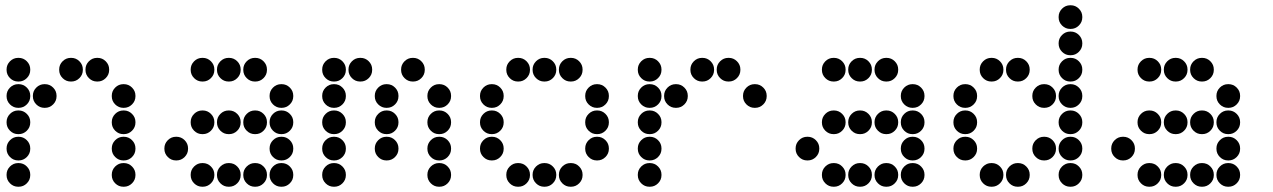

<svg xmlns="http://www.w3.org/2000/svg" viewBox="-20 -715 4840 730"><path d="M49 -495Q31 -495 18 -482Q5 -469 5 -451V-449Q5 -431 18 -418Q31 -405 49 -405H51Q69 -405 82 -418Q95 -431 95 -449V-451Q95 -469 82 -482Q69 -495 51 -495ZM249 -495Q231 -495 218 -482Q205 -469 205 -451V-449Q205 -431 218 -418Q231 -405 249 -405H251Q269 -405 282 -418Q295 -431 295 -449V-451Q295 -469 282 -482Q269 -495 251 -495ZM349 -495Q331 -495 318 -482Q305 -469 305 -451V-449Q305 -431 318 -418Q331 -405 349 -405H351Q369 -405 382 -418Q395 -431 395 -449V-451Q395 -469 382 -482Q369 -495 351 -495ZM49 -395Q31 -395 18 -382Q5 -369 5 -351V-349Q5 -331 18 -318Q31 -305 49 -305H51Q69 -305 82 -318Q95 -331 95 -349V-351Q95 -369 82 -382Q69 -395 51 -395ZM149 -395Q131 -395 118 -382Q105 -369 105 -351V-349Q105 -331 118 -318Q131 -305 149 -305H151Q169 -305 182 -318Q195 -331 195 -349V-351Q195 -369 182 -382Q169 -395 151 -395ZM449 -395Q431 -395 418 -382Q405 -369 405 -351V-349Q405 -331 418 -318Q431 -305 449 -305H451Q469 -305 482 -318Q495 -331 495 -349V-351Q495 -369 482 -382Q469 -395 451 -395ZM49 -295Q31 -295 18 -282Q5 -269 5 -251V-249Q5 -231 18 -218Q31 -205 49 -205H51Q69 -205 82 -218Q95 -231 95 -249V-251Q95 -269 82 -282Q69 -295 51 -295ZM449 -295Q431 -295 418 -282Q405 -269 405 -251V-249Q405 -231 418 -218Q431 -205 449 -205H451Q469 -205 482 -218Q495 -231 495 -249V-251Q495 -269 482 -282Q469 -295 451 -295ZM49 -195Q31 -195 18 -182Q5 -169 5 -151V-149Q5 -131 18 -118Q31 -105 49 -105H51Q69 -105 82 -118Q95 -131 95 -149V-151Q95 -169 82 -182Q69 -195 51 -195ZM449 -195Q431 -195 418 -182Q405 -169 405 -151V-149Q405 -131 418 -118Q431 -105 449 -105H451Q469 -105 482 -118Q495 -131 495 -149V-151Q495 -169 482 -182Q469 -195 451 -195ZM49 -95Q31 -95 18 -82Q5 -69 5 -51V-49Q5 -31 18 -18Q31 -5 49 -5H51Q69 -5 82 -18Q95 -31 95 -49V-51Q95 -69 82 -82Q69 -95 51 -95ZM449 -95Q431 -95 418 -82Q405 -69 405 -51V-49Q405 -31 418 -18Q431 -5 449 -5H451Q469 -5 482 -18Q495 -31 495 -49V-51Q495 -69 482 -82Q469 -95 451 -95Z M749 -495Q731 -495 718 -482Q705 -469 705 -451V-449Q705 -431 718 -418Q731 -405 749 -405H751Q769 -405 782 -418Q795 -431 795 -449V-451Q795 -469 782 -482Q769 -495 751 -495ZM849 -495Q831 -495 818 -482Q805 -469 805 -451V-449Q805 -431 818 -418Q831 -405 849 -405H851Q869 -405 882 -418Q895 -431 895 -449V-451Q895 -469 882 -482Q869 -495 851 -495ZM949 -495Q931 -495 918 -482Q905 -469 905 -451V-449Q905 -431 918 -418Q931 -405 949 -405H951Q969 -405 982 -418Q995 -431 995 -449V-451Q995 -469 982 -482Q969 -495 951 -495ZM1049 -395Q1031 -395 1018 -382Q1005 -369 1005 -351V-349Q1005 -331 1018 -318Q1031 -305 1049 -305H1051Q1069 -305 1082 -318Q1095 -331 1095 -349V-351Q1095 -369 1082 -382Q1069 -395 1051 -395ZM749 -295Q731 -295 718 -282Q705 -269 705 -251V-249Q705 -231 718 -218Q731 -205 749 -205H751Q769 -205 782 -218Q795 -231 795 -249V-251Q795 -269 782 -282Q769 -295 751 -295ZM849 -295Q831 -295 818 -282Q805 -269 805 -251V-249Q805 -231 818 -218Q831 -205 849 -205H851Q869 -205 882 -218Q895 -231 895 -249V-251Q895 -269 882 -282Q869 -295 851 -295ZM949 -295Q931 -295 918 -282Q905 -269 905 -251V-249Q905 -231 918 -218Q931 -205 949 -205H951Q969 -205 982 -218Q995 -231 995 -249V-251Q995 -269 982 -282Q969 -295 951 -295ZM1049 -295Q1031 -295 1018 -282Q1005 -269 1005 -251V-249Q1005 -231 1018 -218Q1031 -205 1049 -205H1051Q1069 -205 1082 -218Q1095 -231 1095 -249V-251Q1095 -269 1082 -282Q1069 -295 1051 -295ZM649 -195Q631 -195 618 -182Q605 -169 605 -151V-149Q605 -131 618 -118Q631 -105 649 -105H651Q669 -105 682 -118Q695 -131 695 -149V-151Q695 -169 682 -182Q669 -195 651 -195ZM1049 -195Q1031 -195 1018 -182Q1005 -169 1005 -151V-149Q1005 -131 1018 -118Q1031 -105 1049 -105H1051Q1069 -105 1082 -118Q1095 -131 1095 -149V-151Q1095 -169 1082 -182Q1069 -195 1051 -195ZM749 -95Q731 -95 718 -82Q705 -69 705 -51V-49Q705 -31 718 -18Q731 -5 749 -5H751Q769 -5 782 -18Q795 -31 795 -49V-51Q795 -69 782 -82Q769 -95 751 -95ZM849 -95Q831 -95 818 -82Q805 -69 805 -51V-49Q805 -31 818 -18Q831 -5 849 -5H851Q869 -5 882 -18Q895 -31 895 -49V-51Q895 -69 882 -82Q869 -95 851 -95ZM949 -95Q931 -95 918 -82Q905 -69 905 -51V-49Q905 -31 918 -18Q931 -5 949 -5H951Q969 -5 982 -18Q995 -31 995 -49V-51Q995 -69 982 -82Q969 -95 951 -95ZM1049 -95Q1031 -95 1018 -82Q1005 -69 1005 -51V-49Q1005 -31 1018 -18Q1031 -5 1049 -5H1051Q1069 -5 1082 -18Q1095 -31 1095 -49V-51Q1095 -69 1082 -82Q1069 -95 1051 -95Z M1249 -495Q1231 -495 1218 -482Q1205 -469 1205 -451V-449Q1205 -431 1218 -418Q1231 -405 1249 -405H1251Q1269 -405 1282 -418Q1295 -431 1295 -449V-451Q1295 -469 1282 -482Q1269 -495 1251 -495ZM1349 -495Q1331 -495 1318 -482Q1305 -469 1305 -451V-449Q1305 -431 1318 -418Q1331 -405 1349 -405H1351Q1369 -405 1382 -418Q1395 -431 1395 -449V-451Q1395 -469 1382 -482Q1369 -495 1351 -495ZM1549 -495Q1531 -495 1518 -482Q1505 -469 1505 -451V-449Q1505 -431 1518 -418Q1531 -405 1549 -405H1551Q1569 -405 1582 -418Q1595 -431 1595 -449V-451Q1595 -469 1582 -482Q1569 -495 1551 -495ZM1249 -395Q1231 -395 1218 -382Q1205 -369 1205 -351V-349Q1205 -331 1218 -318Q1231 -305 1249 -305H1251Q1269 -305 1282 -318Q1295 -331 1295 -349V-351Q1295 -369 1282 -382Q1269 -395 1251 -395ZM1449 -395Q1431 -395 1418 -382Q1405 -369 1405 -351V-349Q1405 -331 1418 -318Q1431 -305 1449 -305H1451Q1469 -305 1482 -318Q1495 -331 1495 -349V-351Q1495 -369 1482 -382Q1469 -395 1451 -395ZM1649 -395Q1631 -395 1618 -382Q1605 -369 1605 -351V-349Q1605 -331 1618 -318Q1631 -305 1649 -305H1651Q1669 -305 1682 -318Q1695 -331 1695 -349V-351Q1695 -369 1682 -382Q1669 -395 1651 -395ZM1249 -295Q1231 -295 1218 -282Q1205 -269 1205 -251V-249Q1205 -231 1218 -218Q1231 -205 1249 -205H1251Q1269 -205 1282 -218Q1295 -231 1295 -249V-251Q1295 -269 1282 -282Q1269 -295 1251 -295ZM1449 -295Q1431 -295 1418 -282Q1405 -269 1405 -251V-249Q1405 -231 1418 -218Q1431 -205 1449 -205H1451Q1469 -205 1482 -218Q1495 -231 1495 -249V-251Q1495 -269 1482 -282Q1469 -295 1451 -295ZM1649 -295Q1631 -295 1618 -282Q1605 -269 1605 -251V-249Q1605 -231 1618 -218Q1631 -205 1649 -205H1651Q1669 -205 1682 -218Q1695 -231 1695 -249V-251Q1695 -269 1682 -282Q1669 -295 1651 -295ZM1249 -195Q1231 -195 1218 -182Q1205 -169 1205 -151V-149Q1205 -131 1218 -118Q1231 -105 1249 -105H1251Q1269 -105 1282 -118Q1295 -131 1295 -149V-151Q1295 -169 1282 -182Q1269 -195 1251 -195ZM1449 -195Q1431 -195 1418 -182Q1405 -169 1405 -151V-149Q1405 -131 1418 -118Q1431 -105 1449 -105H1451Q1469 -105 1482 -118Q1495 -131 1495 -149V-151Q1495 -169 1482 -182Q1469 -195 1451 -195ZM1649 -195Q1631 -195 1618 -182Q1605 -169 1605 -151V-149Q1605 -131 1618 -118Q1631 -105 1649 -105H1651Q1669 -105 1682 -118Q1695 -131 1695 -149V-151Q1695 -169 1682 -182Q1669 -195 1651 -195ZM1249 -95Q1231 -95 1218 -82Q1205 -69 1205 -51V-49Q1205 -31 1218 -18Q1231 -5 1249 -5H1251Q1269 -5 1282 -18Q1295 -31 1295 -49V-51Q1295 -69 1282 -82Q1269 -95 1251 -95ZM1649 -95Q1631 -95 1618 -82Q1605 -69 1605 -51V-49Q1605 -31 1618 -18Q1631 -5 1649 -5H1651Q1669 -5 1682 -18Q1695 -31 1695 -49V-51Q1695 -69 1682 -82Q1669 -95 1651 -95Z M1949 -495Q1931 -495 1918 -482Q1905 -469 1905 -451V-449Q1905 -431 1918 -418Q1931 -405 1949 -405H1951Q1969 -405 1982 -418Q1995 -431 1995 -449V-451Q1995 -469 1982 -482Q1969 -495 1951 -495ZM2049 -495Q2031 -495 2018 -482Q2005 -469 2005 -451V-449Q2005 -431 2018 -418Q2031 -405 2049 -405H2051Q2069 -405 2082 -418Q2095 -431 2095 -449V-451Q2095 -469 2082 -482Q2069 -495 2051 -495ZM2149 -495Q2131 -495 2118 -482Q2105 -469 2105 -451V-449Q2105 -431 2118 -418Q2131 -405 2149 -405H2151Q2169 -405 2182 -418Q2195 -431 2195 -449V-451Q2195 -469 2182 -482Q2169 -495 2151 -495ZM1849 -395Q1831 -395 1818 -382Q1805 -369 1805 -351V-349Q1805 -331 1818 -318Q1831 -305 1849 -305H1851Q1869 -305 1882 -318Q1895 -331 1895 -349V-351Q1895 -369 1882 -382Q1869 -395 1851 -395ZM2249 -395Q2231 -395 2218 -382Q2205 -369 2205 -351V-349Q2205 -331 2218 -318Q2231 -305 2249 -305H2251Q2269 -305 2282 -318Q2295 -331 2295 -349V-351Q2295 -369 2282 -382Q2269 -395 2251 -395ZM1849 -295Q1831 -295 1818 -282Q1805 -269 1805 -251V-249Q1805 -231 1818 -218Q1831 -205 1849 -205H1851Q1869 -205 1882 -218Q1895 -231 1895 -249V-251Q1895 -269 1882 -282Q1869 -295 1851 -295ZM2249 -295Q2231 -295 2218 -282Q2205 -269 2205 -251V-249Q2205 -231 2218 -218Q2231 -205 2249 -205H2251Q2269 -205 2282 -218Q2295 -231 2295 -249V-251Q2295 -269 2282 -282Q2269 -295 2251 -295ZM1849 -195Q1831 -195 1818 -182Q1805 -169 1805 -151V-149Q1805 -131 1818 -118Q1831 -105 1849 -105H1851Q1869 -105 1882 -118Q1895 -131 1895 -149V-151Q1895 -169 1882 -182Q1869 -195 1851 -195ZM2249 -195Q2231 -195 2218 -182Q2205 -169 2205 -151V-149Q2205 -131 2218 -118Q2231 -105 2249 -105H2251Q2269 -105 2282 -118Q2295 -131 2295 -149V-151Q2295 -169 2282 -182Q2269 -195 2251 -195ZM1949 -95Q1931 -95 1918 -82Q1905 -69 1905 -51V-49Q1905 -31 1918 -18Q1931 -5 1949 -5H1951Q1969 -5 1982 -18Q1995 -31 1995 -49V-51Q1995 -69 1982 -82Q1969 -95 1951 -95ZM2049 -95Q2031 -95 2018 -82Q2005 -69 2005 -51V-49Q2005 -31 2018 -18Q2031 -5 2049 -5H2051Q2069 -5 2082 -18Q2095 -31 2095 -49V-51Q2095 -69 2082 -82Q2069 -95 2051 -95ZM2149 -95Q2131 -95 2118 -82Q2105 -69 2105 -51V-49Q2105 -31 2118 -18Q2131 -5 2149 -5H2151Q2169 -5 2182 -18Q2195 -31 2195 -49V-51Q2195 -69 2182 -82Q2169 -95 2151 -95Z M2449 -495Q2431 -495 2418 -482Q2405 -469 2405 -451V-449Q2405 -431 2418 -418Q2431 -405 2449 -405H2451Q2469 -405 2482 -418Q2495 -431 2495 -449V-451Q2495 -469 2482 -482Q2469 -495 2451 -495ZM2649 -495Q2631 -495 2618 -482Q2605 -469 2605 -451V-449Q2605 -431 2618 -418Q2631 -405 2649 -405H2651Q2669 -405 2682 -418Q2695 -431 2695 -449V-451Q2695 -469 2682 -482Q2669 -495 2651 -495ZM2749 -495Q2731 -495 2718 -482Q2705 -469 2705 -451V-449Q2705 -431 2718 -418Q2731 -405 2749 -405H2751Q2769 -405 2782 -418Q2795 -431 2795 -449V-451Q2795 -469 2782 -482Q2769 -495 2751 -495ZM2449 -395Q2431 -395 2418 -382Q2405 -369 2405 -351V-349Q2405 -331 2418 -318Q2431 -305 2449 -305H2451Q2469 -305 2482 -318Q2495 -331 2495 -349V-351Q2495 -369 2482 -382Q2469 -395 2451 -395ZM2549 -395Q2531 -395 2518 -382Q2505 -369 2505 -351V-349Q2505 -331 2518 -318Q2531 -305 2549 -305H2551Q2569 -305 2582 -318Q2595 -331 2595 -349V-351Q2595 -369 2582 -382Q2569 -395 2551 -395ZM2849 -395Q2831 -395 2818 -382Q2805 -369 2805 -351V-349Q2805 -331 2818 -318Q2831 -305 2849 -305H2851Q2869 -305 2882 -318Q2895 -331 2895 -349V-351Q2895 -369 2882 -382Q2869 -395 2851 -395ZM2449 -295Q2431 -295 2418 -282Q2405 -269 2405 -251V-249Q2405 -231 2418 -218Q2431 -205 2449 -205H2451Q2469 -205 2482 -218Q2495 -231 2495 -249V-251Q2495 -269 2482 -282Q2469 -295 2451 -295ZM2449 -195Q2431 -195 2418 -182Q2405 -169 2405 -151V-149Q2405 -131 2418 -118Q2431 -105 2449 -105H2451Q2469 -105 2482 -118Q2495 -131 2495 -149V-151Q2495 -169 2482 -182Q2469 -195 2451 -195ZM2449 -95Q2431 -95 2418 -82Q2405 -69 2405 -51V-49Q2405 -31 2418 -18Q2431 -5 2449 -5H2451Q2469 -5 2482 -18Q2495 -31 2495 -49V-51Q2495 -69 2482 -82Q2469 -95 2451 -95Z M3149 -495Q3131 -495 3118 -482Q3105 -469 3105 -451V-449Q3105 -431 3118 -418Q3131 -405 3149 -405H3151Q3169 -405 3182 -418Q3195 -431 3195 -449V-451Q3195 -469 3182 -482Q3169 -495 3151 -495ZM3249 -495Q3231 -495 3218 -482Q3205 -469 3205 -451V-449Q3205 -431 3218 -418Q3231 -405 3249 -405H3251Q3269 -405 3282 -418Q3295 -431 3295 -449V-451Q3295 -469 3282 -482Q3269 -495 3251 -495ZM3349 -495Q3331 -495 3318 -482Q3305 -469 3305 -451V-449Q3305 -431 3318 -418Q3331 -405 3349 -405H3351Q3369 -405 3382 -418Q3395 -431 3395 -449V-451Q3395 -469 3382 -482Q3369 -495 3351 -495ZM3449 -395Q3431 -395 3418 -382Q3405 -369 3405 -351V-349Q3405 -331 3418 -318Q3431 -305 3449 -305H3451Q3469 -305 3482 -318Q3495 -331 3495 -349V-351Q3495 -369 3482 -382Q3469 -395 3451 -395ZM3149 -295Q3131 -295 3118 -282Q3105 -269 3105 -251V-249Q3105 -231 3118 -218Q3131 -205 3149 -205H3151Q3169 -205 3182 -218Q3195 -231 3195 -249V-251Q3195 -269 3182 -282Q3169 -295 3151 -295ZM3249 -295Q3231 -295 3218 -282Q3205 -269 3205 -251V-249Q3205 -231 3218 -218Q3231 -205 3249 -205H3251Q3269 -205 3282 -218Q3295 -231 3295 -249V-251Q3295 -269 3282 -282Q3269 -295 3251 -295ZM3349 -295Q3331 -295 3318 -282Q3305 -269 3305 -251V-249Q3305 -231 3318 -218Q3331 -205 3349 -205H3351Q3369 -205 3382 -218Q3395 -231 3395 -249V-251Q3395 -269 3382 -282Q3369 -295 3351 -295ZM3449 -295Q3431 -295 3418 -282Q3405 -269 3405 -251V-249Q3405 -231 3418 -218Q3431 -205 3449 -205H3451Q3469 -205 3482 -218Q3495 -231 3495 -249V-251Q3495 -269 3482 -282Q3469 -295 3451 -295ZM3049 -195Q3031 -195 3018 -182Q3005 -169 3005 -151V-149Q3005 -131 3018 -118Q3031 -105 3049 -105H3051Q3069 -105 3082 -118Q3095 -131 3095 -149V-151Q3095 -169 3082 -182Q3069 -195 3051 -195ZM3449 -195Q3431 -195 3418 -182Q3405 -169 3405 -151V-149Q3405 -131 3418 -118Q3431 -105 3449 -105H3451Q3469 -105 3482 -118Q3495 -131 3495 -149V-151Q3495 -169 3482 -182Q3469 -195 3451 -195ZM3149 -95Q3131 -95 3118 -82Q3105 -69 3105 -51V-49Q3105 -31 3118 -18Q3131 -5 3149 -5H3151Q3169 -5 3182 -18Q3195 -31 3195 -49V-51Q3195 -69 3182 -82Q3169 -95 3151 -95ZM3249 -95Q3231 -95 3218 -82Q3205 -69 3205 -51V-49Q3205 -31 3218 -18Q3231 -5 3249 -5H3251Q3269 -5 3282 -18Q3295 -31 3295 -49V-51Q3295 -69 3282 -82Q3269 -95 3251 -95ZM3349 -95Q3331 -95 3318 -82Q3305 -69 3305 -51V-49Q3305 -31 3318 -18Q3331 -5 3349 -5H3351Q3369 -5 3382 -18Q3395 -31 3395 -49V-51Q3395 -69 3382 -82Q3369 -95 3351 -95ZM3449 -95Q3431 -95 3418 -82Q3405 -69 3405 -51V-49Q3405 -31 3418 -18Q3431 -5 3449 -5H3451Q3469 -5 3482 -18Q3495 -31 3495 -49V-51Q3495 -69 3482 -82Q3469 -95 3451 -95Z M4049 -695Q4031 -695 4018 -682Q4005 -669 4005 -651V-649Q4005 -631 4018 -618Q4031 -605 4049 -605H4051Q4069 -605 4082 -618Q4095 -631 4095 -649V-651Q4095 -669 4082 -682Q4069 -695 4051 -695ZM4049 -595Q4031 -595 4018 -582Q4005 -569 4005 -551V-549Q4005 -531 4018 -518Q4031 -505 4049 -505H4051Q4069 -505 4082 -518Q4095 -531 4095 -549V-551Q4095 -569 4082 -582Q4069 -595 4051 -595ZM3749 -495Q3731 -495 3718 -482Q3705 -469 3705 -451V-449Q3705 -431 3718 -418Q3731 -405 3749 -405H3751Q3769 -405 3782 -418Q3795 -431 3795 -449V-451Q3795 -469 3782 -482Q3769 -495 3751 -495ZM3849 -495Q3831 -495 3818 -482Q3805 -469 3805 -451V-449Q3805 -431 3818 -418Q3831 -405 3849 -405H3851Q3869 -405 3882 -418Q3895 -431 3895 -449V-451Q3895 -469 3882 -482Q3869 -495 3851 -495ZM4049 -495Q4031 -495 4018 -482Q4005 -469 4005 -451V-449Q4005 -431 4018 -418Q4031 -405 4049 -405H4051Q4069 -405 4082 -418Q4095 -431 4095 -449V-451Q4095 -469 4082 -482Q4069 -495 4051 -495ZM3649 -395Q3631 -395 3618 -382Q3605 -369 3605 -351V-349Q3605 -331 3618 -318Q3631 -305 3649 -305H3651Q3669 -305 3682 -318Q3695 -331 3695 -349V-351Q3695 -369 3682 -382Q3669 -395 3651 -395ZM3949 -395Q3931 -395 3918 -382Q3905 -369 3905 -351V-349Q3905 -331 3918 -318Q3931 -305 3949 -305H3951Q3969 -305 3982 -318Q3995 -331 3995 -349V-351Q3995 -369 3982 -382Q3969 -395 3951 -395ZM4049 -395Q4031 -395 4018 -382Q4005 -369 4005 -351V-349Q4005 -331 4018 -318Q4031 -305 4049 -305H4051Q4069 -305 4082 -318Q4095 -331 4095 -349V-351Q4095 -369 4082 -382Q4069 -395 4051 -395ZM3649 -295Q3631 -295 3618 -282Q3605 -269 3605 -251V-249Q3605 -231 3618 -218Q3631 -205 3649 -205H3651Q3669 -205 3682 -218Q3695 -231 3695 -249V-251Q3695 -269 3682 -282Q3669 -295 3651 -295ZM4049 -295Q4031 -295 4018 -282Q4005 -269 4005 -251V-249Q4005 -231 4018 -218Q4031 -205 4049 -205H4051Q4069 -205 4082 -218Q4095 -231 4095 -249V-251Q4095 -269 4082 -282Q4069 -295 4051 -295ZM3649 -195Q3631 -195 3618 -182Q3605 -169 3605 -151V-149Q3605 -131 3618 -118Q3631 -105 3649 -105H3651Q3669 -105 3682 -118Q3695 -131 3695 -149V-151Q3695 -169 3682 -182Q3669 -195 3651 -195ZM3949 -195Q3931 -195 3918 -182Q3905 -169 3905 -151V-149Q3905 -131 3918 -118Q3931 -105 3949 -105H3951Q3969 -105 3982 -118Q3995 -131 3995 -149V-151Q3995 -169 3982 -182Q3969 -195 3951 -195ZM4049 -195Q4031 -195 4018 -182Q4005 -169 4005 -151V-149Q4005 -131 4018 -118Q4031 -105 4049 -105H4051Q4069 -105 4082 -118Q4095 -131 4095 -149V-151Q4095 -169 4082 -182Q4069 -195 4051 -195ZM3749 -95Q3731 -95 3718 -82Q3705 -69 3705 -51V-49Q3705 -31 3718 -18Q3731 -5 3749 -5H3751Q3769 -5 3782 -18Q3795 -31 3795 -49V-51Q3795 -69 3782 -82Q3769 -95 3751 -95ZM3849 -95Q3831 -95 3818 -82Q3805 -69 3805 -51V-49Q3805 -31 3818 -18Q3831 -5 3849 -5H3851Q3869 -5 3882 -18Q3895 -31 3895 -49V-51Q3895 -69 3882 -82Q3869 -95 3851 -95ZM4049 -95Q4031 -95 4018 -82Q4005 -69 4005 -51V-49Q4005 -31 4018 -18Q4031 -5 4049 -5H4051Q4069 -5 4082 -18Q4095 -31 4095 -49V-51Q4095 -69 4082 -82Q4069 -95 4051 -95Z M4349 -495Q4331 -495 4318 -482Q4305 -469 4305 -451V-449Q4305 -431 4318 -418Q4331 -405 4349 -405H4351Q4369 -405 4382 -418Q4395 -431 4395 -449V-451Q4395 -469 4382 -482Q4369 -495 4351 -495ZM4449 -495Q4431 -495 4418 -482Q4405 -469 4405 -451V-449Q4405 -431 4418 -418Q4431 -405 4449 -405H4451Q4469 -405 4482 -418Q4495 -431 4495 -449V-451Q4495 -469 4482 -482Q4469 -495 4451 -495ZM4549 -495Q4531 -495 4518 -482Q4505 -469 4505 -451V-449Q4505 -431 4518 -418Q4531 -405 4549 -405H4551Q4569 -405 4582 -418Q4595 -431 4595 -449V-451Q4595 -469 4582 -482Q4569 -495 4551 -495ZM4649 -395Q4631 -395 4618 -382Q4605 -369 4605 -351V-349Q4605 -331 4618 -318Q4631 -305 4649 -305H4651Q4669 -305 4682 -318Q4695 -331 4695 -349V-351Q4695 -369 4682 -382Q4669 -395 4651 -395ZM4349 -295Q4331 -295 4318 -282Q4305 -269 4305 -251V-249Q4305 -231 4318 -218Q4331 -205 4349 -205H4351Q4369 -205 4382 -218Q4395 -231 4395 -249V-251Q4395 -269 4382 -282Q4369 -295 4351 -295ZM4449 -295Q4431 -295 4418 -282Q4405 -269 4405 -251V-249Q4405 -231 4418 -218Q4431 -205 4449 -205H4451Q4469 -205 4482 -218Q4495 -231 4495 -249V-251Q4495 -269 4482 -282Q4469 -295 4451 -295ZM4549 -295Q4531 -295 4518 -282Q4505 -269 4505 -251V-249Q4505 -231 4518 -218Q4531 -205 4549 -205H4551Q4569 -205 4582 -218Q4595 -231 4595 -249V-251Q4595 -269 4582 -282Q4569 -295 4551 -295ZM4649 -295Q4631 -295 4618 -282Q4605 -269 4605 -251V-249Q4605 -231 4618 -218Q4631 -205 4649 -205H4651Q4669 -205 4682 -218Q4695 -231 4695 -249V-251Q4695 -269 4682 -282Q4669 -295 4651 -295ZM4249 -195Q4231 -195 4218 -182Q4205 -169 4205 -151V-149Q4205 -131 4218 -118Q4231 -105 4249 -105H4251Q4269 -105 4282 -118Q4295 -131 4295 -149V-151Q4295 -169 4282 -182Q4269 -195 4251 -195ZM4649 -195Q4631 -195 4618 -182Q4605 -169 4605 -151V-149Q4605 -131 4618 -118Q4631 -105 4649 -105H4651Q4669 -105 4682 -118Q4695 -131 4695 -149V-151Q4695 -169 4682 -182Q4669 -195 4651 -195ZM4349 -95Q4331 -95 4318 -82Q4305 -69 4305 -51V-49Q4305 -31 4318 -18Q4331 -5 4349 -5H4351Q4369 -5 4382 -18Q4395 -31 4395 -49V-51Q4395 -69 4382 -82Q4369 -95 4351 -95ZM4449 -95Q4431 -95 4418 -82Q4405 -69 4405 -51V-49Q4405 -31 4418 -18Q4431 -5 4449 -5H4451Q4469 -5 4482 -18Q4495 -31 4495 -49V-51Q4495 -69 4482 -82Q4469 -95 4451 -95ZM4549 -95Q4531 -95 4518 -82Q4505 -69 4505 -51V-49Q4505 -31 4518 -18Q4531 -5 4549 -5H4551Q4569 -5 4582 -18Q4595 -31 4595 -49V-51Q4595 -69 4582 -82Q4569 -95 4551 -95ZM4649 -95Q4631 -95 4618 -82Q4605 -69 4605 -51V-49Q4605 -31 4618 -18Q4631 -5 4649 -5H4651Q4669 -5 4682 -18Q4695 -31 4695 -49V-51Q4695 -69 4682 -82Q4669 -95 4651 -95Z"/></svg>

Font: Doto Rounded Black
Style: Regular
Weight: 900
Monospace: yes
Version: Version 1.000